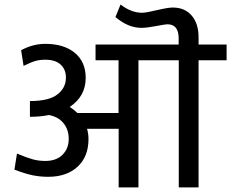

<svg xmlns="http://www.w3.org/2000/svg" viewBox="-20 -819 1010 839"><path d="M498.5 0V-256.3H360.4Q366.7 -233.4 366.7 -211.4Q366.7 -134.3 318.8 -90.3Q271 -46.4 190.9 -46.4Q155.3 -46.4 123 -53Q90.8 -59.6 43 -77.6L54.2 -147.9Q98.6 -129.4 123.8 -122.6Q148.9 -115.7 178.2 -115.7Q226.1 -115.7 253.2 -142.8Q280.3 -169.9 280.3 -211.7Q280.3 -253.4 257.1 -281.2Q233.9 -309.1 193.4 -316.4Q157.2 -308.6 110.8 -308.6V-377.4Q193.4 -377.4 230.7 -406.2Q268.1 -435.1 268.1 -480Q268.1 -515.6 244.9 -536.9Q221.7 -558.1 177.7 -558.1Q154.3 -558.1 135.3 -552.7Q116.2 -547.4 83 -531.2L72.3 -599.6Q124 -627.4 177.7 -627.4Q259.3 -627.4 306.9 -588.1Q354.5 -548.8 354.5 -478.5Q354.5 -398.4 284.7 -351.6Q300.8 -341.8 318.4 -325.2H498V-555.7H397.5V-624.5H760.7V-651.9Q760.7 -712.9 711.4 -712.9Q702.1 -712.9 661.9 -705.1Q621.6 -697.3 598.1 -697.3Q539.6 -697.3 484.4 -744.6L506.8 -799.3Q553.2 -763.2 601.1 -763.2Q617.7 -763.2 666 -774.7Q714.4 -786.1 734.9 -786.1Q787.1 -786.1 817.4 -751.2Q847.7 -716.3 847.7 -655.8V-624.5H970.2V-555.7H847.7V0H761.2V-555.7H585V0Z"/></svg>

Font: Yantramanav
Style: Regular
Weight: 400
Version: Version 1.000;PS 1.0;hotconv 1.0.72;makeotf.lib2.5.5900; ttf